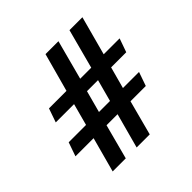

<svg xmlns="http://www.w3.org/2000/svg" viewBox="-154 -718 861 861"><g transform="rotate(-45 276.0 -287.5)"><path d="M20 -161H135L90 5H173L217 -161H287L242 5H325L369 -161H466L489 -227H387L415 -330H511L534 -395H433L483 -580H401L351 -392H281L331 -580H249L199 -397H88L65 -331H181L153 -227H43ZM235 -227 263 -331H333L305 -227Z"/></g></svg>

Font: Charger Sport
Style: DfBd
Weight: 400
Designer: Jasper
Foundry: Cannot Into Space Fonts
Version: Version 1.1